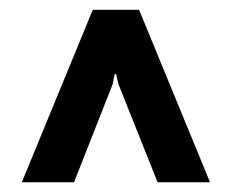

<svg xmlns="http://www.w3.org/2000/svg" viewBox="-20 -731 470 395"><path d="M24.9 -356 170.9 -710.9H266.1L412.1 -356H304.2L223.6 -558.1L218.8 -578.6H215.8L211.9 -558.1L132.3 -356Z"/></svg>

Font: Roboto Slab SemiBold
Style: Regular
Weight: 600
Designer: Google
Version: Version 2.001; ttfautohint (v1.8.3)